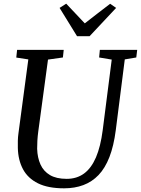

<svg xmlns="http://www.w3.org/2000/svg" viewBox="-20 -1014 766 1044"><path d="M658.5 -691 609.5 -306Q598.5 -220.5 575 -160Q551.5 -99.5 515.8 -62.2Q480 -25 433 -7.5Q386 10 328.5 10Q241.5 10 186.5 -17.2Q131.5 -44.5 105 -94Q78.5 -143.5 77 -209.5Q76.5 -228.5 77 -248.8Q77.5 -269 80.5 -290.5L134 -691L68.5 -701L73 -743H326.5L322 -701.5L241 -690L188 -298.5Q184.5 -272 183.2 -248.5Q182 -225 182 -205Q183.5 -156.5 200.2 -119.5Q217 -82.5 251.8 -62Q286.5 -41.5 342.5 -41.5Q397.5 -41.5 437 -70.5Q476.5 -99.5 501.8 -158.2Q527 -217 538.5 -306.5L587.5 -690L519 -701.5L523 -743H726L721 -701.5ZM399 -817 304 -971 340 -994Q365.5 -967 390.8 -940.2Q416 -913.5 441 -887Q475 -913.5 509.5 -940.2Q544 -967 579 -993.5L611.5 -971L467 -817Z"/></svg>

Font: Merriweather 28pt
Style: Italic
Weight: 400
Italic angle: -7.8°
Version: Version 2.101